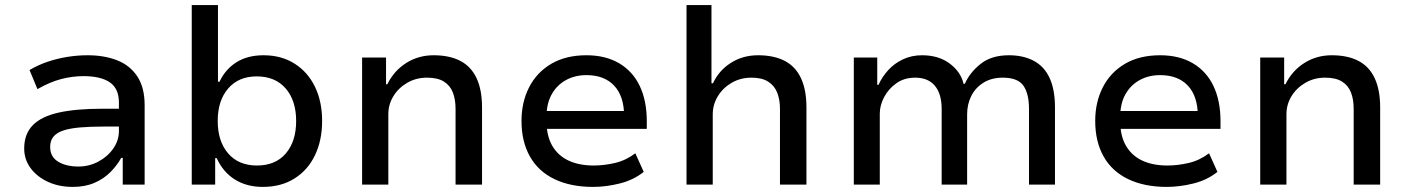

<svg xmlns="http://www.w3.org/2000/svg" viewBox="-20 -725 5531 754"><path d="M266 9Q211 9 168 -11Q125 -31 100 -65Q75 -99 75 -142Q75 -199 109 -233.5Q143 -268 211 -283Q279 -298 381 -298H463V-228H387Q333 -228 293.5 -224.5Q254 -221 228.5 -212.5Q203 -204 190 -188.5Q177 -173 177 -148Q177 -109 208.5 -90Q240 -71 288 -71Q330 -71 366.5 -90.5Q403 -110 425 -142Q447 -174 447 -210V-322Q447 -377 411.5 -401.5Q376 -426 308 -426Q264 -426 220 -414.5Q176 -403 127 -375L96 -450Q130 -470 167 -482.5Q204 -495 244 -501.5Q284 -508 324 -508Q390 -508 440.5 -488Q491 -468 519.5 -424.5Q548 -381 548 -312V0H462V-105H456Q440 -76 414 -49.5Q388 -23 351 -7Q314 9 266 9Z M1012 9Q949 9 902.5 -20Q856 -49 831 -104H825V0H733V-705H836V-404H842Q865 -453 908.5 -480.5Q952 -508 1015 -508Q1085 -508 1137 -475Q1189 -442 1217 -384Q1245 -326 1245 -250Q1245 -174 1217 -115.5Q1189 -57 1136.5 -24Q1084 9 1012 9ZM989 -75Q1062 -75 1102.5 -122.5Q1143 -170 1143 -250Q1143 -330 1102 -377.5Q1061 -425 988 -425Q917 -425 876 -377.5Q835 -330 835 -250Q835 -170 876 -122.5Q917 -75 989 -75Z M1402 0V-499H1496V-394H1501Q1527 -447 1575 -477.5Q1623 -508 1683 -508Q1745 -508 1787.5 -486Q1830 -464 1851.5 -418Q1873 -372 1873 -303V0H1769V-298Q1769 -334 1758.5 -361.5Q1748 -389 1723.5 -404.5Q1699 -420 1657 -420Q1614 -420 1579.5 -400Q1545 -380 1525 -347.5Q1505 -315 1505 -276V0Z M2309 9Q2221 9 2157.5 -21.5Q2094 -52 2061 -110.5Q2028 -169 2028 -250Q2028 -324 2058 -382.5Q2088 -441 2145 -474.5Q2202 -508 2283 -508Q2358 -508 2411.5 -476.5Q2465 -445 2492.5 -387Q2520 -329 2520 -249V-219H2106V-289H2451L2431 -268Q2431 -347 2392 -388.5Q2353 -430 2283 -430Q2238 -430 2202.5 -410.5Q2167 -391 2146.5 -354.5Q2126 -318 2126 -264V-252Q2126 -192 2148.5 -153Q2171 -114 2212.5 -94.5Q2254 -75 2312 -75Q2352 -75 2395 -85Q2438 -95 2475 -123L2508 -50Q2468 -18 2414 -4.5Q2360 9 2309 9Z M2676 0V-705H2774V-398H2780Q2803 -448 2850 -478Q2897 -508 2957 -508Q3019 -508 3061.5 -486Q3104 -464 3125.5 -418Q3147 -372 3147 -303V0H3043V-298Q3043 -334 3032 -361.5Q3021 -389 2996.5 -404.5Q2972 -420 2931 -420Q2888 -420 2853.5 -400Q2819 -380 2799 -347Q2779 -314 2779 -276V0Z M3333 0V-499H3425V-392H3430Q3444 -423 3468 -449.5Q3492 -476 3526 -492Q3560 -508 3601 -508Q3666 -508 3709.5 -475.5Q3753 -443 3764 -396H3769Q3789 -441 3831.5 -474.5Q3874 -508 3942 -508Q3999 -508 4040 -486Q4081 -464 4102 -418.5Q4123 -373 4123 -303V0H4021V-297Q4021 -357 3999 -388.5Q3977 -420 3918 -420Q3874 -420 3842.5 -400.5Q3811 -381 3794.5 -348.5Q3778 -316 3778 -276V0H3678V-297Q3678 -356 3651.5 -388Q3625 -420 3574 -420Q3531 -420 3500 -398Q3469 -376 3452 -343.5Q3435 -311 3435 -279V0Z M4562 9Q4474 9 4410.5 -21.5Q4347 -52 4314 -110.5Q4281 -169 4281 -250Q4281 -324 4311 -382.5Q4341 -441 4398 -474.5Q4455 -508 4536 -508Q4611 -508 4664.5 -476.5Q4718 -445 4745.5 -387Q4773 -329 4773 -249V-219H4359V-289H4704L4684 -268Q4684 -347 4645 -388.5Q4606 -430 4536 -430Q4491 -430 4455.5 -410.5Q4420 -391 4399.5 -354.5Q4379 -318 4379 -264V-252Q4379 -192 4401.5 -153Q4424 -114 4465.5 -94.5Q4507 -75 4565 -75Q4605 -75 4648 -85Q4691 -95 4728 -123L4761 -50Q4721 -18 4667 -4.5Q4613 9 4562 9Z M4929 0V-499H5023V-394H5028Q5054 -447 5102 -477.5Q5150 -508 5210 -508Q5272 -508 5314.5 -486Q5357 -464 5378.5 -418Q5400 -372 5400 -303V0H5296V-298Q5296 -334 5285.5 -361.5Q5275 -389 5250.5 -404.5Q5226 -420 5184 -420Q5141 -420 5106.5 -400Q5072 -380 5052 -347.5Q5032 -315 5032 -276V0Z"/></svg>

Font: Nunito Sans 12pt ExtraLight 6pt Medium
Style: Regular
Weight: 500
Version: Version 3.101;gftools[0.9.27]